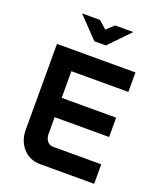

<svg xmlns="http://www.w3.org/2000/svg" viewBox="-158 -982 916 1083"><g transform="rotate(20 300.0 -440.0)"><path d="M71 -670V-153C71 -71 126 0 212 0H538V-117H249C219 -117 200 -142 200 -179V-277H527V-393H200V-553H542V-670ZM145 -880 264 -756H333L453 -880H344L299 -839L253 -880Z"/></g></svg>

Font: LT Wave Mono Bold
Style: Regular
Weight: 700
Designer: Daniel Lyons
Version: Version 2.5 (Glyphs App)